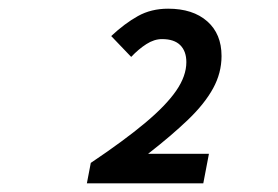

<svg xmlns="http://www.w3.org/2000/svg" viewBox="-20 -807 640 442"><path d="M180 -385 189 -432Q265 -483 313.5 -523.5Q362 -564 385.5 -598Q409 -632 409 -664Q409 -689 395 -703Q381 -717 353 -717Q335 -717 317 -705.5Q299 -694 282 -676L236 -724Q267 -753 297.5 -770Q328 -787 367 -787Q424 -787 457 -758Q490 -729 490 -678Q490 -639 470.5 -603.5Q451 -568 413 -531.5Q375 -495 321 -453H461L448 -385Z"/></svg>

Font: Source Code Pro ExtraLight SemiBold
Style: Italic
Weight: 600
Italic angle: -11°
Monospace: yes
Version: Version 1.016;hotconv 1.0.116;makeotfexe 2.5.65601